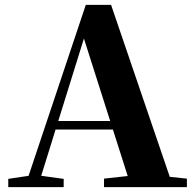

<svg xmlns="http://www.w3.org/2000/svg" viewBox="-20 -770 801 790"><path d="M14 0V-34L114 -49H133L242 -34V0ZM82 0 333 -750H437L693 0H520L314 -647H335L332 -633L135 0ZM194 -237 203 -272H527L536 -237ZM408 0V-35L544 -50H606L749 -35V0Z"/></svg>

Font: Noto Serif TC ExtraLight Black
Style: Regular
Weight: 900
Version: Version 2.003-H1;hotconv 1.1.1;makeotfexe 2.6.0